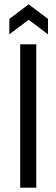

<svg xmlns="http://www.w3.org/2000/svg" viewBox="-20 -864 260 884"><path d="M73 0V-660H147V0ZM23 -706V-777L112 -844L201 -777V-706L112 -773Z"/></svg>

Font: Bricolage Grotesque 10pt Condensed Light
Style: Regular
Weight: 300
Width: 3
Designer: Mathieu Triay
Foundry: Atelier Triay
Version: Version 1.000; ttfautohint (v1.8.4.7-5d5b);gftools[0.9.32]